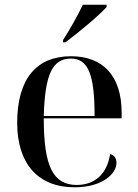

<svg xmlns="http://www.w3.org/2000/svg" viewBox="-20 -786 585 816"><path d="M248 -616V-606H258C313 -647 402 -721 433 -756V-766H332C311 -721 276 -659 248 -616ZM297 10C417 10 475 -49 475 -94C475 -111 467 -127 448 -131C434 -42 379 0 306 0C205 0 166 -80 166 -283H497V-307C497 -466 415 -547 282 -547C136 -547 53 -452 53 -264C53 -91 141 10 297 10ZM382 -293H166C171 -470 203 -537 281 -537C355 -537 382 -470 382 -293Z"/></svg>

Font: Noto Serif Display Medium
Style: Regular
Weight: 500
Designer: Monotype Design Team
Foundry: Monotype Imaging Inc.
Version: Version 2.009